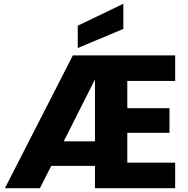

<svg xmlns="http://www.w3.org/2000/svg" viewBox="-20 -995 995 1015"><path d="M653 -567V-423H876V-293H653V-135H906V0H482V-118H251L191 0H6L365 -702H906V-567ZM482 -575 317 -248H482ZM632 -975V-842L391 -741V-859Z"/></svg>

Font: Poppins
Style: Bold
Weight: 700
Designer: Ninad Kale (Devanagari), Jonny Pinhorn (Latin)
Version: Version 5.002